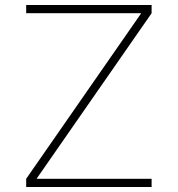

<svg xmlns="http://www.w3.org/2000/svg" viewBox="-20 -750 713 770"><path d="M85 0V-33L545 -695V-697H85V-730H588V-697L128 -35V-33H588V0Z"/></svg>

Font: M PLUS 2 Thin ExtraLight
Style: Regular
Weight: 250
Version: Version 1.001